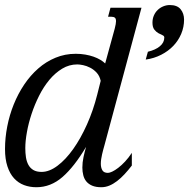

<svg xmlns="http://www.w3.org/2000/svg" viewBox="-34 -747 765 777"><path d="M373.5 -419.9Q369.1 -439.9 357.2 -452.9Q345.2 -465.8 330.8 -473.1Q316.4 -480.5 302.2 -483.4Q288.1 -486.3 278.8 -486.3Q246.1 -486.3 217.8 -469.2Q189.5 -452.1 166 -424.1Q142.6 -396 124.5 -360.1Q106.4 -324.2 94 -286.6Q81.5 -249 75 -212.6Q68.4 -176.3 68.4 -147.5Q68.4 -127.9 71 -110.6Q73.7 -93.3 80.8 -80.1Q87.9 -66.9 100.8 -59.1Q113.8 -51.3 134.3 -51.3Q165.5 -51.3 198.7 -76.2Q231.9 -101.1 262.2 -143.8Q292.5 -186.5 317.9 -243.2Q343.3 -299.8 359.4 -363.8ZM430.2 -630.9Q435.5 -651.4 435.5 -661.1Q435.5 -671.9 430.7 -675.5Q425.8 -679.2 417 -679.2H403.3L413.1 -715.8H538.6L388.2 -157.2Q386.2 -150.4 383.8 -141.4Q381.3 -132.3 379.2 -122.8Q377 -113.3 375.5 -103.3Q374 -93.3 374 -84.5Q374 -68.8 380.1 -58.1Q386.2 -47.4 402.8 -47.4Q409.2 -47.4 420.2 -52.5Q431.2 -57.6 444.6 -67.9Q458 -78.1 472.2 -93.3Q486.3 -108.4 499.5 -128.4V-77.1Q484.9 -58.1 470 -42Q455.1 -25.9 439.7 -14.2Q424.3 -2.4 408.4 4.2Q392.6 10.7 376 10.7Q354 10.7 339.1 4.4Q324.2 -2 315.4 -12.7Q306.6 -23.4 303 -38.1Q299.3 -52.7 299.3 -68.8Q299.3 -89.8 304 -111.6Q308.6 -133.3 314.5 -152.8Q266.6 -72.3 219 -30.8Q171.4 10.7 113.3 10.7Q86.4 10.7 63.2 2Q40 -6.8 22.9 -25.4Q5.9 -43.9 -3.9 -73.5Q-13.7 -103 -13.7 -144Q-13.7 -189.5 -4.6 -235.6Q4.4 -281.7 21.7 -324.7Q39.1 -367.7 64 -404.8Q88.9 -441.9 120.6 -469.7Q152.3 -497.6 190.7 -513.4Q229 -529.3 272.5 -529.3Q293 -529.3 311.3 -526.1Q329.6 -522.9 344.7 -517.6Q359.9 -512.2 371.8 -505.1Q383.8 -498 391.6 -490.2ZM555.7 -505.9 564.5 -537.6Q595.2 -544.9 613 -559.8Q630.9 -574.7 630.9 -595.2Q630.9 -601.6 623.3 -604.7Q615.7 -607.9 606.9 -612.8Q598.1 -617.7 590.6 -627.2Q583 -636.7 583 -655.3Q583 -671.4 588.9 -684.6Q594.7 -697.8 604.5 -707Q614.3 -716.3 627 -721.4Q639.6 -726.6 653.3 -726.6Q683.1 -726.6 697 -709.5Q710.9 -692.4 710.9 -667.5Q710.9 -637.7 699.5 -610.4Q688 -583 667.5 -561.5Q647 -540 618.4 -525.4Q589.8 -510.7 555.7 -505.9Z"/></svg>

Font: Arian AMU Serif
Style: Italic
Weight: 400
Italic angle: -15°
Designer: Ruben Hakobyan (Tarumian)
Foundry: Ruben Hakobyan (Tarumian)
Version: Version 1.002